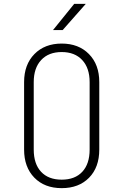

<svg xmlns="http://www.w3.org/2000/svg" viewBox="-20 -966 640 996"><path d="M105 -190V-540Q105 -631 158.5 -685.5Q212 -740 300 -740Q388 -740 441.5 -685.5Q495 -631 495 -540V-190Q495 -98 442 -44Q389 10 300 10Q211 10 158 -44.5Q105 -99 105 -190ZM445 -190V-540Q445 -613 406.5 -654.5Q368 -696 300 -696Q232 -696 193.5 -654.5Q155 -613 155 -540V-190Q155 -116 193 -75Q231 -34 300 -34Q369 -34 407 -75Q445 -116 445 -190ZM305 -810H255L365 -946H425Z"/></svg>

Font: JetBrains Mono Extra Light
Style: Regular
Weight: 200
Monospace: yes
Designer: Philipp Nurullin, Konstantin Bulenkov
Foundry: JetBrains
Version: 2.002